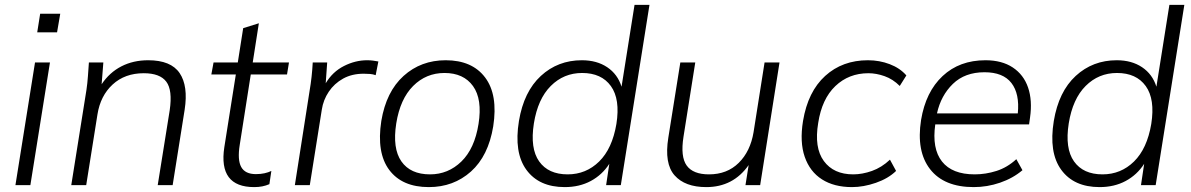

<svg xmlns="http://www.w3.org/2000/svg" viewBox="-20 -756 4862 784"><path d="M132 -624 144 -700H226L213 -624ZM43 0 123 -501H184L104 0Z M271 0 333 -389Q337 -416 339 -444.5Q341 -473 343 -501H402L395 -412Q427 -460 475.5 -485Q524 -510 585 -510Q678 -510 713.5 -457.5Q749 -405 734 -308L685 0H624L673 -306Q685 -388 659 -422.5Q633 -457 567 -457Q490 -457 440 -411Q390 -365 378 -289L332 0Z M1018 8Q871 8 896 -155L943 -452H843L852 -501H951L973 -641L1037 -661L1012 -501H1160L1152 -452H1004L959 -165Q949 -103 965 -74Q981 -45 1025 -45Q1044 -45 1060 -48.5Q1076 -52 1088 -58L1080 -4Q1066 2 1051 5Q1036 8 1018 8Z M1184 0 1244 -384Q1254 -442 1257 -501H1316L1310 -416Q1338 -463 1384.5 -486.5Q1431 -510 1479 -510Q1492 -510 1503 -508.5Q1514 -507 1525 -505L1514 -449Q1503 -453 1491 -454Q1479 -455 1465 -455Q1417 -455 1381 -435Q1345 -415 1322.5 -381.5Q1300 -348 1294 -308L1245 0Z M1731 8Q1622 8 1569.5 -62Q1517 -132 1537 -262Q1557 -382 1628 -446Q1699 -510 1800 -510Q1908 -510 1961 -439.5Q2014 -369 1994 -240Q1974 -119 1903 -55.5Q1832 8 1731 8ZM1736 -44Q1810 -44 1864 -96.5Q1918 -149 1934 -250Q1950 -351 1911.5 -404.5Q1873 -458 1795 -458Q1720 -458 1667 -405Q1614 -352 1598 -252Q1582 -150 1619 -97Q1656 -44 1736 -44Z M2286 8Q2181 8 2129.5 -62.5Q2078 -133 2099 -262Q2119 -382 2188.5 -446Q2258 -510 2356 -510Q2417 -510 2459.5 -481.5Q2502 -453 2518 -402L2571 -736H2632L2515 0H2455L2468 -87Q2439 -42 2392.5 -17Q2346 8 2286 8ZM2298 -44Q2373 -44 2426.5 -96.5Q2480 -149 2497 -250Q2513 -351 2474.5 -404.5Q2436 -458 2357 -458Q2282 -458 2229 -405Q2176 -352 2160 -252Q2144 -150 2181.5 -97Q2219 -44 2298 -44Z M2864 8Q2777 8 2734.5 -40Q2692 -88 2709 -194L2758 -501H2819L2771 -198Q2758 -116 2784 -80Q2810 -44 2875 -44Q2949 -44 2996.5 -91Q3044 -138 3057 -216L3102 -501H3163L3084 0H3024L3037 -82Q2974 8 2864 8Z M3459 8Q3386 8 3336.5 -23.5Q3287 -55 3266 -115.5Q3245 -176 3259 -262Q3279 -382 3349.5 -446Q3420 -510 3524 -510Q3571 -510 3613 -494Q3655 -478 3681 -448L3654 -405Q3626 -433 3592 -445Q3558 -457 3526 -457Q3446 -457 3391 -404.5Q3336 -352 3321 -254Q3304 -153 3344 -98.5Q3384 -44 3464 -44Q3501 -44 3540.5 -58Q3580 -72 3614 -104L3639 -58Q3607 -27 3556.5 -9.5Q3506 8 3459 8Z M3956 8Q3835 8 3778 -65Q3721 -138 3741 -266Q3760 -381 3829 -445.5Q3898 -510 4004 -510Q4071 -510 4115.5 -480.5Q4160 -451 4178 -398.5Q4196 -346 4186 -276L4182 -248H3799Q3785 -149 3826.5 -96.5Q3868 -44 3960 -44Q4005 -44 4049 -58Q4093 -72 4130 -106L4155 -61Q4116 -28 4063.5 -10Q4011 8 3956 8ZM4000 -461Q3920 -461 3871 -413.5Q3822 -366 3806 -293H4136Q4144 -373 4110 -417Q4076 -461 4000 -461Z M4470 8Q4365 8 4313.5 -62.5Q4262 -133 4283 -262Q4303 -382 4372.5 -446Q4442 -510 4540 -510Q4601 -510 4643.5 -481.5Q4686 -453 4702 -402L4755 -736H4816L4699 0H4639L4652 -87Q4623 -42 4576.5 -17Q4530 8 4470 8ZM4482 -44Q4557 -44 4610.5 -96.5Q4664 -149 4681 -250Q4697 -351 4658.5 -404.5Q4620 -458 4541 -458Q4466 -458 4413 -405Q4360 -352 4344 -252Q4328 -150 4365.5 -97Q4403 -44 4482 -44Z"/></svg>

Font: Mulish Light
Style: Italic
Weight: 300
Italic angle: -9°
Designer: Vernon Adams
Foundry: Vernon Adams
Version: Version 3.603; ttfautohint (v1.8.3)